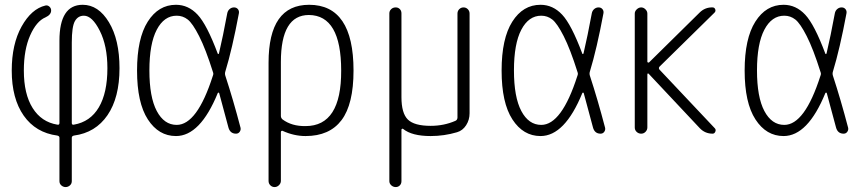

<svg xmlns="http://www.w3.org/2000/svg" viewBox="-20 -550 3540 790"><path d="M275.4 -375V-43.9Q275.4 -35.2 284.2 -37.1Q351.6 -48.8 386.7 -108.4Q421.9 -168 421.9 -269.5Q421.9 -361.3 390.6 -423.3Q359.4 -485.4 325.2 -485.4Q300.8 -485.4 288.1 -462.9Q275.4 -440.4 275.4 -375ZM215.8 7.8Q127 -3.9 77.6 -74.2Q28.3 -144.5 28.3 -259.8Q28.3 -368.2 68.8 -440.9Q109.4 -513.7 167 -527.3Q175.8 -529.3 183.1 -522.9Q190.4 -516.6 190.4 -506.8Q190.4 -489.3 167 -478.5Q129.9 -462.9 104 -404.3Q78.1 -345.7 78.1 -259.8Q78.1 -163.1 114.3 -105.5Q150.4 -47.9 215.8 -37.1Q224.6 -35.2 224.6 -43.9V-382.8Q224.6 -530.3 320.3 -530.3Q384.8 -530.3 428.2 -458.5Q471.7 -386.7 471.7 -269.5Q471.7 -148.4 422.4 -76.2Q373 -3.9 284.2 7.8Q275.4 9.8 275.4 16.6V195.3Q275.4 206.1 267.6 212.9Q259.8 219.7 250 219.7Q240.2 219.7 232.4 212.9Q224.6 206.1 224.6 195.3V16.6Q224.6 9.8 215.8 7.8Z M707 -485.4Q655.3 -485.4 625 -427.7Q594.7 -370.1 594.7 -260.3Q594.7 -150.4 625 -93.3Q655.3 -36.1 707 -36.1Q791 -36.1 855.5 -237.3Q859.4 -246.1 856.4 -252.9Q826.2 -348.6 799.3 -401.4Q772.5 -454.1 752.4 -469.7Q732.4 -485.4 707 -485.4ZM704.1 9.8Q632.8 9.8 588.4 -58.6Q543.9 -127 543.9 -259.8Q543.9 -391.6 587.9 -460.9Q631.8 -530.3 704.1 -530.3Q754.9 -530.3 793 -489.7Q831.1 -449.2 876 -329.1Q877 -327.1 878.4 -327.6Q879.9 -328.1 880.9 -330.1Q897.5 -400.4 915 -495.1Q917 -505.9 924.8 -512.7Q932.6 -519.5 942.9 -519.5Q953.1 -519.5 959 -512.2Q964.8 -504.9 962.9 -495.1Q935.5 -348.6 907.2 -255.9Q904.3 -247.1 907.2 -238.3Q939.5 -139.6 969.7 -24.4Q971.7 -15.6 966.3 -7.8Q960.9 0 951.2 0Q926.8 0 919.9 -25.4Q887.7 -144.5 881.8 -167Q880.9 -168.9 878.9 -168.9Q877 -168.9 876 -167Q803.7 9.8 704.1 9.8Z M1135.7 -294.9V-73.2Q1135.7 -64.5 1142.6 -58.6Q1180.7 -30.3 1237.3 -31.2Q1384.8 -31.2 1383.8 -259.8Q1383.8 -487.3 1251 -488.3Q1135.7 -488.3 1135.7 -294.9ZM1085 194.3V-292Q1085 -530.3 1252 -530.3Q1434.6 -530.3 1434.6 -259.8Q1434.6 -121.1 1385.3 -55.7Q1335.9 9.8 1237.3 9.8Q1189.5 9.8 1142.6 -11.7Q1140.6 -12.7 1138.2 -11.2Q1135.7 -9.8 1135.7 -6.8V194.3Q1135.7 204.1 1127.9 211.9Q1120.1 219.7 1109.9 219.7Q1099.6 219.7 1092.3 212.4Q1085 205.1 1085 194.3Z M1608.4 219.7Q1597.7 219.7 1589.8 212.4Q1582 205.1 1582 195.3V-495.1Q1582 -504.9 1589.4 -512.2Q1596.7 -519.5 1608.4 -519.5Q1618.2 -519.5 1625 -512.7Q1631.8 -505.9 1631.8 -495.1V-150.4Q1631.8 -84 1658.2 -58.1Q1684.6 -32.2 1752 -32.2Q1806.6 -32.2 1853.5 -52.7Q1861.3 -55.7 1862.3 -65.4V-494.1Q1862.3 -504.9 1869.6 -512.2Q1877 -519.5 1887.2 -519.5Q1897.5 -519.5 1904.8 -512.2Q1912.1 -504.9 1912.1 -494.1V-84Q1912.1 -56.6 1897.9 -34.7Q1883.8 -12.7 1860.4 -5.9Q1807.6 9.8 1752 9.8Q1674.8 9.8 1638.7 -19.5Q1637.7 -21.5 1634.8 -20Q1631.8 -18.6 1631.8 -16.6V195.3Q1631.8 206.1 1625 212.9Q1618.2 219.7 1608.4 219.7Z M2207 -485.4Q2155.3 -485.4 2125 -427.7Q2094.7 -370.1 2094.7 -260.3Q2094.7 -150.4 2125 -93.3Q2155.3 -36.1 2207 -36.1Q2291 -36.1 2355.5 -237.3Q2359.4 -246.1 2356.4 -252.9Q2326.2 -348.6 2299.3 -401.4Q2272.5 -454.1 2252.4 -469.7Q2232.4 -485.4 2207 -485.4ZM2204.1 9.8Q2132.8 9.8 2088.4 -58.6Q2043.9 -127 2043.9 -259.8Q2043.9 -391.6 2087.9 -460.9Q2131.8 -530.3 2204.1 -530.3Q2254.9 -530.3 2293 -489.7Q2331.1 -449.2 2376 -329.1Q2377 -327.1 2378.4 -327.6Q2379.9 -328.1 2380.9 -330.1Q2397.5 -400.4 2415 -495.1Q2417 -505.9 2424.8 -512.7Q2432.6 -519.5 2442.9 -519.5Q2453.1 -519.5 2459 -512.2Q2464.8 -504.9 2462.9 -495.1Q2435.5 -348.6 2407.2 -255.9Q2404.3 -247.1 2407.2 -238.3Q2439.5 -139.6 2469.7 -24.4Q2471.7 -15.6 2466.3 -7.8Q2460.9 0 2451.2 0Q2426.8 0 2419.9 -25.4Q2387.7 -144.5 2381.8 -167Q2380.9 -168.9 2378.9 -168.9Q2377 -168.9 2376 -167Q2303.7 9.8 2204.1 9.8Z M2591.8 -25.4V-494.1Q2591.8 -503.9 2600.1 -511.7Q2608.4 -519.5 2618.2 -519.5Q2627.9 -519.5 2635.7 -511.7Q2643.6 -503.9 2643.6 -494.1V-295.9Q2643.6 -293.9 2646 -293Q2648.4 -292 2650.4 -293L2858.4 -498Q2880.9 -520.5 2912.1 -519.5Q2919.9 -519.5 2922.9 -511.7Q2925.8 -503.9 2919.9 -498L2694.3 -276.4Q2688.5 -270.5 2693.4 -263.7L2920.9 -22.5Q2926.8 -16.6 2923.3 -8.3Q2919.9 0 2912.1 0Q2880.9 0 2859.4 -22.5L2649.4 -246.1Q2644.5 -251 2643.6 -243.2V-25.4Q2643.6 -15.6 2636.2 -7.8Q2628.9 0 2618.2 0Q2607.4 0 2599.6 -7.3Q2591.8 -14.6 2591.8 -25.4Z M3207 -485.4Q3155.3 -485.4 3125 -427.7Q3094.7 -370.1 3094.7 -260.3Q3094.7 -150.4 3125 -93.3Q3155.3 -36.1 3207 -36.1Q3291 -36.1 3355.5 -237.3Q3359.4 -246.1 3356.4 -252.9Q3326.2 -348.6 3299.3 -401.4Q3272.5 -454.1 3252.4 -469.7Q3232.4 -485.4 3207 -485.4ZM3204.1 9.8Q3132.8 9.8 3088.4 -58.6Q3043.9 -127 3043.9 -259.8Q3043.9 -391.6 3087.9 -460.9Q3131.8 -530.3 3204.1 -530.3Q3254.9 -530.3 3293 -489.7Q3331.1 -449.2 3376 -329.1Q3377 -327.1 3378.4 -327.6Q3379.9 -328.1 3380.9 -330.1Q3397.5 -400.4 3415 -495.1Q3417 -505.9 3424.8 -512.7Q3432.6 -519.5 3442.9 -519.5Q3453.1 -519.5 3459 -512.2Q3464.8 -504.9 3462.9 -495.1Q3435.5 -348.6 3407.2 -255.9Q3404.3 -247.1 3407.2 -238.3Q3439.5 -139.6 3469.7 -24.4Q3471.7 -15.6 3466.3 -7.8Q3460.9 0 3451.2 0Q3426.8 0 3419.9 -25.4Q3387.7 -144.5 3381.8 -167Q3380.9 -168.9 3378.9 -168.9Q3377 -168.9 3376 -167Q3303.7 9.8 3204.1 9.8Z"/></svg>

Font: Rounded-X Mgen+ 1mn light
Style: Regular
Weight: 200
Designer: [Source Han Sans]
Ryoko NISHIZUKA  (kana & ideographs); Paul D. Hunt (Latin, Greek & Cyrillic); Wenlong ZHANG  (bopomofo
Version: Version 1.059.20150602